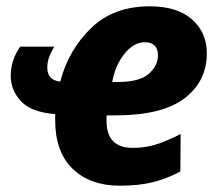

<svg xmlns="http://www.w3.org/2000/svg" viewBox="-20 -579 694 609"><path d="M336 -319Q345 -371 374.5 -408Q404 -445 439 -445Q481 -445 481 -403Q481 -371 452 -345Q423 -319 354 -319ZM360 10Q422 10 466.5 -1.5Q511 -13 552 -35L553 -154Q510 -132 475.5 -121Q441 -110 401 -110Q318 -110 318 -195V-213H345Q494 -213 565 -267Q636 -321 636 -410Q636 -476 589 -517.5Q542 -559 455 -559Q340 -559 268.5 -489.5Q197 -420 171 -320Q130 -325 130 -364Q130 -385 137.5 -402Q145 -419 152 -431H44Q14 -388 14 -339Q14 -293 46.5 -258Q79 -223 155 -217V-198Q155 -97 210.5 -43.5Q266 10 360 10Z"/></svg>

Font: Noto Sans Display Extra
Style: Italic
Weight: 800
Italic angle: -12°
Designer: Monotype Design Team
Foundry: Monotype Imaging Inc.
Version: Version 1.900